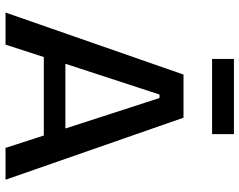

<svg xmlns="http://www.w3.org/2000/svg" viewBox="-108 -780 887 712"><g transform="rotate(90 336.0 -423.5)"><path d="M26 0 256 -660H416L646 0H528L482 -142H191L145 0ZM330 -571 216 -222H456L343 -571ZM198 -766V-847H477V-766Z"/></g></svg>

Font: Bricolage Grotesque 12pt Medium
Style: Regular
Weight: 500
Designer: Mathieu Triay
Foundry: Atelier Triay
Version: Version 1.001; ttfautohint (v1.8.4.7-5d5b);gftools[0.9.33.de